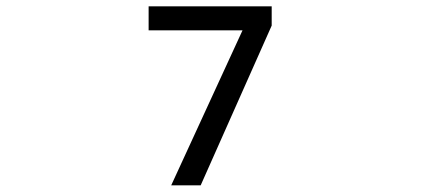

<svg xmlns="http://www.w3.org/2000/svg" viewBox="-20 -672 1310 598"><path d="M513.2 -94.7H605L826.2 -592.3V-652.3H442.9V-577.6H735.4Z"/></svg>

Font: Noto Emoji Medium
Style: Regular
Weight: 500
Designer: Google, Inc.
Foundry: Google, Inc.
Version: Version 3.003